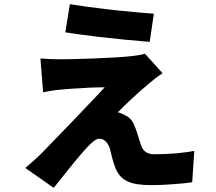

<svg xmlns="http://www.w3.org/2000/svg" viewBox="-20 -841 1040 926"><path d="M722 -775C678 -778 622 -783 564 -789L553 -790L543 -791C539 -792 536 -792 532 -792L521 -794C518 -794 514 -794 510 -795L500 -796C498 -796 496 -796 494 -797L484 -798C423 -805 364 -813 317 -821L295 -685C336 -678 385 -672 436 -666L446 -664L457 -663C545 -653 637 -644 702 -639L722 -775ZM399 -129C423 -155 443 -172 459 -172C476 -172 499 -160 510 -124C516 -97 525 -62 536 -32C562 32 610 52 712 52C763 52 866 45 907 38L917 -113C865 -104 805 -97 722 -97C690 -97 668 -114 660 -141C652 -164 644 -194 635 -219C622 -255 609 -273 586 -284C574 -290 556 -299 548 -299C564 -317 646 -395 696 -436C717 -454 733 -467 764 -488L679 -582C668 -578 639 -573 620 -571C532 -560 314 -555 272 -555C235 -555 198 -557 175 -559L188 -396C209 -400 238 -406 274 -409C306 -412 350 -415 394 -417L405 -418C433 -419 461 -420 485 -420C456 -388 418 -348 378 -307L370 -298C366 -294 362 -290 358 -286L350 -277C281 -205 211 -134 179 -100C148 -70 123 -49 102 -31L239 65C315 -31 366 -94 399 -129Z"/></svg>

Font: Glow Sans SC Normal ExtraBold
Style: Regular
Weight: 800
Designer: Ryoko NISHIZUKA (kana, bopomofo & ideographs); Paul D. Hunt (Latin, Greek & Cyrillic); Sandoll Communications, Soo-young
Version: Version 0.93